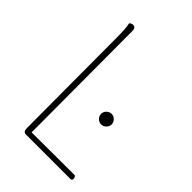

<svg xmlns="http://www.w3.org/2000/svg" viewBox="-207 -783 870 870"><g transform="rotate(45 228.0 -347.5)"><path d="M136 -673C136 -687 130 -695 119 -695C110 -695 105 -691 101 -687C105 -671 107 -640 107 -600L109 -22C109 -8 115 0 126 0H413C425 0 423 -22 413 -26C321 -26 230 -25 138 -25ZM335 -273C353 -273 369 -289 369 -307C369 -325 353 -341 335 -341C317 -341 301 -325 301 -307C301 -289 317 -273 335 -273Z"/></g></svg>

Font: Arima Koshi Thin
Style: Regular
Weight: 250
Designer: Joana Correia and Natanael Gama
Foundry: NDISCOVER
Version: Version 1.019;PS 001.019;hotconv 1.0.88;makeotf.lib2.5.64775